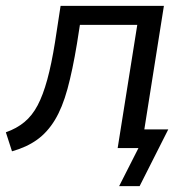

<svg xmlns="http://www.w3.org/2000/svg" viewBox="-28 -506 647 656"><path d="M379 130 445 0H378L390 -64H547L449 130ZM13 11 -8 -54Q29 -67 55.5 -89Q82 -111 100.5 -146Q119 -181 133.5 -234Q148 -287 160 -362L179 -486H532L455 0H374L441 -421H245L235 -357Q220 -266 202.5 -202Q185 -138 159.5 -96Q134 -54 98.5 -28.5Q63 -3 13 11Z"/></svg>

Font: Nunito Sans 12pt
Style: Italic
Weight: 400
Italic angle: -9°
Designer: Vernon Adams
Foundry: Vernon Adams
Version: Version 3.101;gftools[0.9.27]